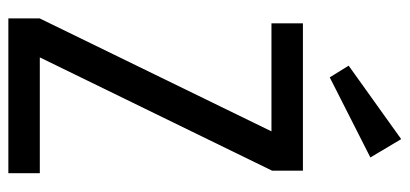

<svg xmlns="http://www.w3.org/2000/svg" viewBox="-274 -682 957 448"><g transform="rotate(90 204.0 -458.5)"><path d="M34.9 -687.3V-613.9H287L23.4 -73V0H384.6V-73.4H114.4L378.7 -615.3V-687.3ZM161 -749.9 347.9 -844.7 305.1 -916.6 133.7 -794Z"/></g></svg>

Font: Secuela Black
Style: Regular
Weight: 900
Designer: Fernando Haro
Foundry: deFharo
Version: Version 1.704